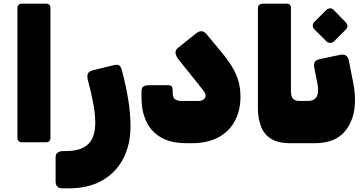

<svg xmlns="http://www.w3.org/2000/svg" viewBox="-20 -770 1984 1046"><path d="M98 5Q88 5 81.5 -1.5Q75 -8 75 -18V-727Q75 -737 81.5 -743.5Q88 -750 98 -750H232Q243 -750 249 -743.5Q255 -737 255 -727V-18Q255 -8 249 -1.5Q243 5 232 5Z M320 256Q300 256 291.5 245.5Q283 235 283 219V86Q283 69 294.5 61Q306 53 325 53H338Q397 53 432.5 35Q468 17 483.5 -17.5Q499 -52 499 -102Q499 -149 487 -212Q475 -275 458 -336Q453 -363 461 -373Q469 -383 489 -388L600 -415Q619 -420 629 -413.5Q639 -407 644 -387Q663 -317 677 -237Q691 -157 691 -81Q691 18 651.5 94Q612 170 537 213Q462 256 357 256Z M996 10Q909 10 855 -22.5Q801 -55 776 -110.5Q751 -166 751 -235V-272Q751 -290 760 -298Q769 -306 796 -306H897Q910 -306 915.5 -299Q921 -292 921 -276V-262Q921 -237 934.5 -228.5Q948 -220 970 -220H1061Q1078 -220 1089 -228Q1100 -236 1100 -249Q1100 -257 1096 -264.5Q1092 -272 1084 -282L952 -447Q938 -465 936.5 -481Q935 -497 948 -508L1047 -587Q1063 -600 1077.5 -600Q1092 -600 1107 -582L1183 -490Q1221 -445 1244.5 -406Q1268 -367 1279 -328Q1290 -289 1290 -243Q1290 -168 1259.5 -111Q1229 -54 1170 -22Q1111 10 1026 10Z M1640 10H1555Q1498 10 1460 -12Q1422 -34 1403.5 -77.5Q1385 -121 1385 -183V-727Q1385 -738 1393 -744Q1401 -750 1411 -750H1545Q1555 -750 1560 -743.5Q1565 -737 1565 -727V-272Q1565 -254 1570 -242.5Q1575 -231 1585.5 -225.5Q1596 -220 1613 -220H1655Q1670 -220 1670 -205V-20Q1670 10 1640 10Z M1640 10Q1633 10 1629 6Q1625 2 1625 -5V-190Q1625 -204 1633 -212Q1641 -220 1655 -220H1657Q1684 -220 1698.5 -234Q1713 -248 1713 -281Q1713 -289 1711.5 -299.5Q1710 -310 1708 -321L1692 -401Q1688 -424 1696 -434Q1704 -444 1722 -448L1832 -471Q1873 -480 1881 -438L1904 -320Q1909 -295 1911.5 -271.5Q1914 -248 1914 -225Q1914 -120 1859.5 -55Q1805 10 1697 10ZM1799 -544Q1791 -536 1778.5 -536.5Q1766 -537 1758 -545L1693 -610Q1684 -619 1684 -630.5Q1684 -642 1693 -651L1758 -716Q1766 -724 1778 -724.5Q1790 -725 1798 -716L1861 -651Q1883 -628 1864 -609Z"/></svg>

Font: Rubik Black
Style: Regular
Weight: 900
Designer: Hubert and Fischer
Foundry: Hubert and Fischer
Version: Version 2.300;gftools[0.9.30]